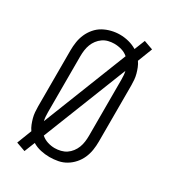

<svg xmlns="http://www.w3.org/2000/svg" viewBox="-201 -879 902 1023"><g transform="rotate(30 250.0 -367.5)"><path d="M119 47 63 27 98 -63Q88 -77 81.5 -93.5Q75 -110 70.5 -126.5Q66 -143 64.5 -160.5Q63 -178 63 -195V-540Q63 -566 67 -592Q71 -618 81.5 -642Q92 -666 109.5 -686.5Q127 -707 149.5 -719.5Q172 -732 198 -738.5Q224 -745 250 -745Q278 -745 305 -738Q332 -731 355 -717L381 -782L437 -762L402 -672Q412 -658 418.5 -641.5Q425 -625 429.5 -608.5Q434 -592 435.5 -574.5Q437 -557 437 -540V-195Q437 -169 433 -143Q429 -117 418.5 -93Q408 -69 390.5 -49Q373 -29 350.5 -15.5Q328 -2 302 3Q276 8 250 8Q223 8 195.5 2Q168 -4 145 -18ZM129 -143 333 -660Q316 -675 293.5 -681.5Q271 -688 248 -688Q230 -688 212 -683.5Q194 -679 179 -668.5Q164 -658 153 -643.5Q142 -629 135.5 -612Q129 -595 126.5 -576.5Q124 -558 124 -540V-195Q124 -182 125 -168.5Q126 -155 129 -143ZM250 -47Q268 -47 286.5 -51.5Q305 -56 320 -66Q335 -76 346.5 -91Q358 -106 364.5 -123Q371 -140 373.5 -158.5Q376 -177 376 -195V-540Q376 -553 375 -566.5Q374 -580 371 -592L167 -76Q184 -61 206 -54Q228 -47 250 -47Z"/></g></svg>

Font: Iosevka Slab Light
Style: Regular
Weight: 300
Monospace: yes
Designer: Belleve Invis
Foundry: Belleve Invis
Version: Version 11.1.0; ttfautohint (v1.8.3)